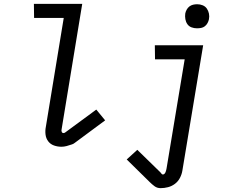

<svg xmlns="http://www.w3.org/2000/svg" viewBox="-20 -755 1240 997"><path d="M299 7Q279 7 260.5 0.5Q242 -6 230.5 -21Q219 -36 216.5 -56Q214 -76 218 -96L311 -662H157L156 -735H407L300 -84Q298 -77 300.5 -70.5Q303 -64 310 -64Q313 -64 316 -65.5Q319 -67 321 -69L480 -186L526 -130L368 -13Q364 -10 360.5 -8Q357 -6 353 -5Q339 0 325.5 3.5Q312 7 299 7ZM814 222Q796 222 782.5 212Q769 202 757 190L638 73L693 23L813 140Q814 141 815 142.5Q816 144 817 145Q818 147 820.5 149Q823 151 826 151Q831 151 834.5 147Q838 143 840 138Q842 133 843 128.5Q844 124 845 119L939 -447H785L784 -520H1035L927 131Q924 150 914.5 168.5Q905 187 888.5 199.5Q872 212 852.5 217Q833 222 814 222ZM1003 -608Q988 -608 974.5 -613Q961 -618 953 -629.5Q945 -641 942.5 -655.5Q940 -670 942 -685Q944 -695 949.5 -705Q955 -715 963.5 -721.5Q972 -728 982.5 -730.5Q993 -733 1004 -733Q1019 -733 1032.5 -727.5Q1046 -722 1054 -710.5Q1062 -699 1065 -684.5Q1068 -670 1065 -655Q1063 -645 1057.5 -635Q1052 -625 1043.5 -618.5Q1035 -612 1024.5 -610Q1014 -608 1003 -608Z"/></svg>

Font: Iosevka Plex Etoile
Style: Italic
Weight: 400
Italic angle: -9°
Designer: Belleve Invis
Foundry: Belleve Invis
Version: Version 25.1.1; ttfautohint (v1.8.4)